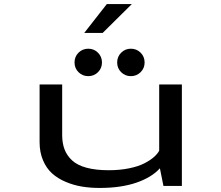

<svg xmlns="http://www.w3.org/2000/svg" viewBox="-20 -918 1090 948"><path d="M396 -755.5 507.5 -898H631L487 -755.5ZM416 -542Q387.5 -542 367.8 -561.5Q348 -581 348 -609.5Q348 -638.5 367.8 -658Q387.5 -677.5 416 -677.5Q444 -677.5 463.8 -657.8Q483.5 -638 483.5 -609.5Q483.5 -581 463.8 -561.5Q444 -542 416 -542ZM626 -542Q598 -542 578.2 -561.5Q558.5 -581 558.5 -609.5Q558.5 -638 578.2 -657.8Q598 -677.5 626 -677.5Q654.5 -677.5 674.2 -658Q694 -638.5 694 -609.5Q694 -581 674.2 -561.5Q654.5 -542 626 -542ZM472 10Q425.5 10 384.5 3.2Q343.5 -3.5 304.5 -20Q265.5 -36.5 237.5 -61.5Q209.5 -86.5 192.5 -126.2Q175.5 -166 175.5 -216V-501H287V-251Q287 -211 298.8 -180.2Q310.5 -149.5 336.2 -125.8Q362 -102 407.5 -89.8Q453 -77.5 516.5 -77.5Q571.5 -77.5 617.8 -87Q664 -96.5 693.2 -111.8Q722.5 -127 740.2 -142.8Q758 -158.5 766 -174V-501H878V0H787L769.5 -87Q729 -42 653 -16Q577 10 472 10Z"/></svg>

Font: League Mono Extended
Style: Regular
Weight: 400
Width: 9
Designer: Tyler Finck
Foundry: The League of Moveable Type / Tyler Finck
Version: Version 2.210